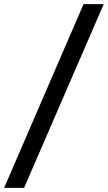

<svg xmlns="http://www.w3.org/2000/svg" viewBox="-84 -828 524 933"><path d="M322 -808H420L33 85H-64Z"/></svg>

Font: Bitter Pro
Style: Bold Italic
Weight: 700
Italic angle: -9°
Designer: Sol Matas, and Bitter project Authors
Foundry: Sol Matas
Version: Version 1.010